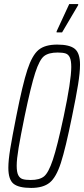

<svg xmlns="http://www.w3.org/2000/svg" viewBox="-20 -915 413 943"><path d="M21 -91Q21 -128 30.5 -185.5Q40 -243 60 -344Q91 -501 114.5 -572.5Q138 -644 169.5 -670Q201 -696 261 -696Q322 -696 347.5 -675Q373 -654 373 -597Q373 -559 363.5 -500Q354 -441 334 -344Q302 -186 279 -115Q256 -44 224 -18Q192 8 133 8Q72 8 46.5 -12.5Q21 -33 21 -91ZM293 -344Q330 -519 330 -586Q330 -617 323 -632.5Q316 -648 302 -652.5Q288 -657 263 -657Q219 -657 196.5 -639.5Q174 -622 153 -557.5Q132 -493 101 -344Q81 -246 71.5 -189.5Q62 -133 62 -101Q62 -70 69.5 -55Q77 -40 91 -35.5Q105 -31 131 -31Q174 -31 196 -48.5Q218 -66 239.5 -130Q261 -194 293 -344ZM258 -756V-761L320 -895H364V-890L285 -756Z"/></svg>

Font: Saira Ultra Condensed ExLight
Style: Italic
Weight: 200
Width: 1
Italic angle: -12°
Designer: Hector Gatti with collaboration of the Omnibus-Type team
Foundry: Omnibus-Type
Version: Version 1.001; ttfautohint (v1.8)